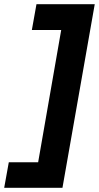

<svg xmlns="http://www.w3.org/2000/svg" viewBox="-65 -740 472 916"><path d="M387 -720H109L87 -597H227L117 34H-23L-45 156H233Z"/></svg>

Font: Fixel Display
Style: Bold Italic
Weight: 700
Italic angle: -10°
Designer: AlfaBravo + MacPaw
Foundry: Kyrylo Tkachov, Marchela Mozhyna, Serhii Makarenko, Maria Weinstein, Zakhar Kryvoshyya
Version: Version 1.210;Glyphs 3.2 (3217)